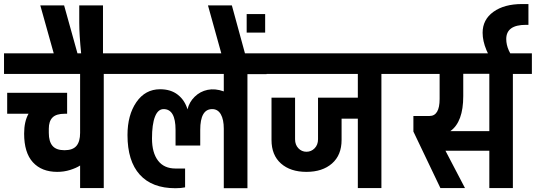

<svg xmlns="http://www.w3.org/2000/svg" viewBox="-32 -950 2707 970"><path d="M589.1 -576.5H492.2V0H372.7V-113.8Q353.2 -101.2 322.3 -91.4Q291.5 -81.7 257.2 -81.7Q178.5 -81.7 134.2 -130.1Q89.9 -178.5 89.9 -275Q89.9 -335.8 112.1 -375.3H4.3V-481.3H307.1V-375.3H294.5Q252 -375.3 233.3 -356.4Q214.6 -337.5 214.6 -299.7V-278.5Q214.6 -235 233.3 -213.1Q252 -191.1 293.9 -191.1Q335.8 -191.1 354.3 -213.1Q372.7 -235 372.7 -278.5V-576.5H-11.7V-680.7H589.1Z M499.1 -680.7V-576.5H239.4V-680.7L171.6 -922.7H291.9L359.3 -680.7H377.9Q368.4 -775.4 368.4 -834.5V-922.7H488.3V-680.7Z M1314.9 -575.6H1218.1V0.9H1098.6V-299.7Q1098.6 -346.2 1083.6 -372.5Q1068.6 -398.8 1040 -398.8Q979.6 -398.8 979.6 -293.7V-214.6H854.9V-293.7Q854.9 -398.8 794.5 -398.8Q765.9 -398.8 750.9 -360.3Q735.9 -321.9 735.9 -250.2Q735.9 -178.5 766.3 -138.6Q796.7 -98.6 854.9 -98.6H903.1V-3.5Q883.1 0.9 854 0.9Q735.9 0.9 674 -67.8Q612.1 -136.4 612.1 -267.6Q612.1 -368.8 657 -434Q702 -499.1 776.7 -499.1Q831 -499.1 866.2 -471.5Q901.4 -444 915.3 -397.5Q924 -434.4 951.6 -461.3Q979.1 -488.3 1016.9 -496.1Q1054.7 -503.9 1098.6 -488.3V-576.5H565.6V-680.7H1314.9Z M1215 -680.7V-576.5H1086V-680.7L1018.7 -922.7H1139.4L1205.5 -680.7ZM1307.6 -878.8V-785.4H1214.2V-878.8Z M1990.9 -576.5H1894.9V0H1775.8V-350.6H1693.7V-242.8Q1693.7 -166.4 1645.3 -124Q1596.9 -81.7 1516.1 -81.7Q1435.3 -81.7 1387.5 -124Q1339.7 -166.4 1339.7 -242.8V-456.6H1458.7V-246.3Q1458.7 -218.5 1475.5 -200.9Q1492.2 -183.3 1516.3 -183.3Q1540.4 -183.3 1557.6 -200.9Q1574.7 -218.5 1574.7 -246.3V-456.6H1775.8V-576.5H1290.6V-680.7H1990.9Z M2655.1 -576.5H2559.1V0H2440.1V-188.5H2218.5L2317.1 0H2192.9L2056.5 -285.4V-364H2137.7Q2189 -364 2189 -450V-576.5H1967.4V-680.7H2655.1ZM2440.1 -577.3H2308.4V-464.4Q2308.4 -334.1 2243.3 -287.6H2440.1Z M2605.6 -929.6H2637.7V-824.5H2625.1Q2525.6 -824.5 2525.6 -752.8Q2525.6 -724.2 2538.4 -695.3Q2551.3 -666.4 2580.4 -629L2484.4 -598.6Q2406.2 -701.1 2406.2 -784.5Q2406.2 -851 2460.9 -890.3Q2515.6 -929.6 2605.6 -929.6Z"/></svg>

Font: Puralecka Narrow
Style: Bold
Weight: 700
Designer: Hector Gatti, Marcela Romero, Pablo Cosgaya and Nicolas Silva
Version: Version 1.004;PS 001.004;hotconv 1.0.70;makeotf.lib2.5.58329